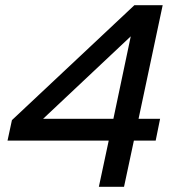

<svg xmlns="http://www.w3.org/2000/svg" viewBox="-20 -720 668 740"><path d="M361 0 399 -178H9L26 -257L498 -700H607L514 -262H597L580 -178H496L458 0ZM146 -262H417L484 -580Z"/></svg>

Font: Red Hat Display SemiBold
Style: Italic
Weight: 600
Italic angle: -12°
Designer: Pentagram, MCKL
Foundry: Pentagram, MCKL
Version: Version 1.023